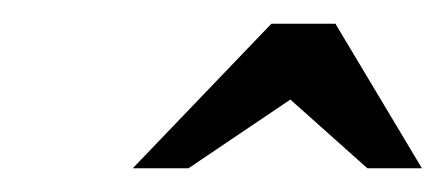

<svg xmlns="http://www.w3.org/2000/svg" viewBox="-20 -683 376 162"><path d="M290 -541 225 -599 139 -541H92L209 -663H263L336 -541Z"/></svg>

Font: Jura
Style: Bold Italic
Weight: 700
Designer: Ed Merritt
Foundry: Ten by Twenty
Version: Version 1.007